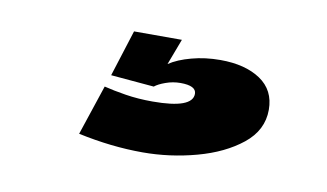

<svg xmlns="http://www.w3.org/2000/svg" viewBox="-37 -64 558 328"><g transform="rotate(10 242.0 100.5)"><path d="M223.5 201Q169.5 201 111.5 188.5L140.5 101.5Q156.5 105.5 178.2 109Q200 112.5 225.5 112.5Q294.5 112.5 294.5 87Q294.5 73 267 73Q254 73 241.5 77.5Q229 82 223 87L148 80.5L173.5 0H256.5L239.5 45Q254.5 35 277.8 28.8Q301 22.5 327.5 22.5Q370.5 22.5 397 40.2Q423.5 58 423.5 92Q423.5 127.5 393.2 151.8Q363 176 317 188.5Q271 201 223.5 201Z"/></g></svg>

Font: Anybody ExtraExpanded ExtraBold
Style: Regular
Weight: 800
Width: 8
Designer: Tyler Finck
Foundry: Etcetera Type Company
Version: Version 1.010; ttfautohint (v1.8.3) -l 8 -r 50 -G 200 -x 14 